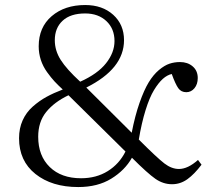

<svg xmlns="http://www.w3.org/2000/svg" viewBox="-20 -734 849 768"><path d="M293 14.2Q187.5 14.2 121.8 -38.1Q56.2 -90.3 56.2 -181.2Q56.2 -220.7 70.6 -252.7Q85 -284.7 111.3 -307.9Q137.7 -331.1 165.8 -346.4Q193.8 -361.8 231 -376Q210.9 -394.5 197.8 -408.7Q184.6 -422.9 168.2 -445.6Q151.9 -468.3 143.3 -494.4Q134.8 -520.5 134.8 -548.8Q134.8 -625 186.8 -669.4Q238.8 -713.9 320.8 -713.9Q389.6 -713.9 432.9 -674.8Q476.1 -635.7 476.1 -573.2Q476.1 -459 325.2 -383.8L506.8 -203.1Q520 -271 538.1 -322.5Q556.2 -374 574.7 -404.5Q593.3 -435.1 615.7 -453.9Q638.2 -472.7 658 -479.2Q677.7 -485.8 700.2 -485.8Q730.5 -485.8 750.7 -468.5Q771 -451.2 771 -421.9Q771 -397 757.8 -381.1Q744.6 -365.2 725.1 -365.2Q704.6 -365.2 693.1 -381.3Q681.6 -397.5 667 -438Q648.9 -434.1 631.3 -418.5Q613.8 -402.8 595.9 -373.5Q578.1 -344.2 562.3 -293.5Q546.4 -242.7 535.2 -175.8Q608.9 -102.1 637.7 -80.1Q666.5 -58.1 695.8 -58.1Q731.4 -58.1 772 -94.2L786.1 -75.2Q757.8 -37.6 729.7 -17.3Q701.7 2.9 668 2.9Q632.8 2.9 601.8 -18.6Q570.8 -40 507.8 -103Q479.5 -52.7 425 -19.3Q370.6 14.2 293 14.2ZM300.8 -407.2Q370.6 -438.5 404.3 -481.2Q438 -523.9 438 -569.8Q438 -619.1 405.5 -649.7Q373 -680.2 320.8 -680.2Q261.7 -680.2 230.5 -651.1Q199.2 -622.1 199.2 -573.2Q199.2 -531.7 222.7 -494.6Q246.1 -457.5 300.8 -407.2ZM304.2 -21Q365.2 -21 411.1 -49.6Q457 -78.1 481.9 -127.9L253.9 -353Q196.8 -325.7 164.8 -286.1Q132.8 -246.6 132.8 -187Q132.8 -110.8 179 -65.9Q225.1 -21 304.2 -21Z"/></svg>

Font: Literata Light
Style: Regular
Weight: 300
Designer: Latin by Veronika Burian and Jose Scaglione. Greek by Irene Vlachou. Cyrillic by Vera Evstafieva.
Foundry: TypeTogether
Version: Version 3.021